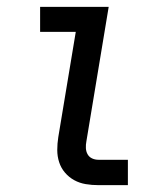

<svg xmlns="http://www.w3.org/2000/svg" viewBox="-20 -540 490 560"><path d="M267 0Q248 0 230 -3Q212 -6 196.5 -14.5Q181 -23 169.5 -36.5Q158 -50 152.5 -67Q147 -84 147 -102.5Q147 -121 150 -140L201 -447H97V-520H297L232 -128Q230 -118 230.5 -108Q231 -98 235.5 -90Q240 -82 248.5 -78Q257 -74 267 -74H353V0Z"/></svg>

Font: Iosevka Etoile Oblique
Style: Regular
Weight: 400
Italic angle: -9°
Designer: Belleve Invis
Foundry: Belleve Invis
Version: Version 15.5.2; ttfautohint (v1.8.4)